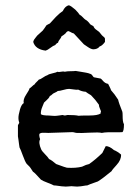

<svg xmlns="http://www.w3.org/2000/svg" viewBox="-20 -704 523 728"><path d="M378 -558V-545Q367 -530 358 -528Q350 -517 333 -517Q324 -518 312 -526.5Q300 -535 298 -536Q292 -543 279 -556.5Q266 -570 260 -577Q256 -578 253 -579.5Q250 -581 246.5 -583Q243 -585 240 -586Q234 -586 229 -578Q223 -572 213 -566Q212 -561 206.5 -554.5Q201 -548 200 -542Q194 -540 189 -533Q182 -531 171 -522.5Q160 -514 153 -512Q114 -517 106 -545Q107 -550 109.5 -554Q112 -558 115.5 -562Q119 -566 121 -569Q125 -572 131.5 -578.5Q138 -585 142 -588Q144 -591 149 -597.5Q154 -604 156 -608Q158 -609 162 -611.5Q166 -614 169 -615L192 -640Q208 -656 218 -662Q227 -681 241 -684Q249 -682 265 -668Q278 -655 282 -648Q287 -646 293.5 -639Q300 -632 303 -630Q313 -625 322 -612Q326 -609 334 -605Q336 -600 339 -596.5Q342 -593 348 -589Q354 -585 356 -583Q367 -568 375 -563Q375 -562 376.5 -560.5Q378 -559 378 -558ZM51 -269 56 -290Q62 -309 70 -313Q67 -327 79 -345Q91 -363 92 -369Q96 -371 101.5 -376.5Q107 -382 111 -384Q113 -388 119 -393.5Q125 -399 127 -402Q133 -403 143 -410Q153 -417 160 -419Q165 -423 179 -426Q193 -429 198 -432Q203 -430 211.5 -432Q220 -434 226 -432Q234 -434 247 -434Q260 -434 267 -435Q274 -434 285.5 -432Q297 -430 306 -428.5Q315 -427 322 -424Q327 -423 330.5 -417.5Q334 -412 336 -411Q339 -410 362 -406Q365 -404 369.5 -398.5Q374 -393 379 -390Q384 -387 390 -386Q392 -382 396 -374Q400 -366 401 -362Q414 -348 428 -326Q430 -315 444 -280Q445 -275 445 -264.5Q445 -254 446 -246Q447 -238 450 -233Q450 -207 444 -203Q430 -202 417.5 -202.5Q405 -203 390 -202.5Q375 -202 366 -200Q355 -203 320 -201Q285 -199 272 -200Q268 -200 263 -201.5Q258 -203 254 -203Q239 -202 208.5 -201.5Q178 -201 163 -200Q159 -200 152 -200.5Q145 -201 139.5 -200.5Q134 -200 130 -197Q127 -192 132 -176Q125 -163 136 -138Q139 -131 150.5 -119.5Q162 -108 166 -101Q177 -96 193 -82Q231 -68 234 -68Q267 -66 291 -72Q307 -80 318 -82Q341 -98 368 -124L381 -150Q395 -150 412 -135Q425 -130 439 -118Q440 -98 422.5 -79Q405 -60 403 -55Q369 -27 351 -16Q316 -4 311 -1Q306 -1 295.5 1Q285 3 278 3Q274 4 264.5 3Q255 2 251 2Q247 2 237.5 3Q228 4 223 3Q216 3 203 1Q190 -1 184 -1Q177 -5 159.5 -11.5Q142 -18 135 -23Q111 -50 105 -53Q94 -71 89 -75L81 -83Q75 -91 66.5 -114.5Q58 -138 54 -145Q53 -150 52 -158.5Q51 -167 50 -174Q49 -181 48 -187V-224Q47 -229 50 -233Q53 -237 53 -239Q48 -252 51 -269ZM363 -282Q362 -285 358.5 -293Q355 -301 355 -307Q342 -326 325 -343Q311 -351 305 -356Q290 -357 277 -364Q270 -363 258 -365Q246 -367 242 -367Q234 -367 220 -363Q206 -359 199 -359Q196 -356 189 -353Q182 -350 180 -348Q173 -341 169 -340Q167 -335 163.5 -331Q160 -327 155 -322.5Q150 -318 147 -315Q147 -314 140.5 -299Q134 -284 135 -271Q141 -266 165 -266Q168 -266 178.5 -265Q189 -264 195 -265Q199 -265 207 -266.5Q215 -268 217 -268Q218 -268 221 -267Q224 -266 226 -266Q228 -266 231 -267Q234 -268 236 -268Q266 -268 278 -265Q281 -266 318 -266Q351 -266 362 -274Q361 -277 362 -278.5Q363 -280 363 -282Z"/></svg>

Font: FuturaRenner
Style: Regular
Weight: 400
Designer: Bastien Sozeau
Foundry: NBR — Bastien Sozeau
Version: Version 2.001;PS 002.001;hotconv 1.0.88;makeotf.lib2.5.64775